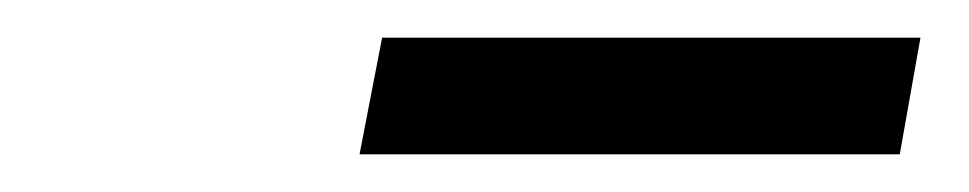

<svg xmlns="http://www.w3.org/2000/svg" viewBox="-20 -730 515 102"><path d="M183 -710H469L458 -648H171Z"/></svg>

Font: Gontserrat
Style: Italic
Weight: 400
Italic angle: -11.3°
Designer: Julieta Ulanovsky
Foundry: Julieta Ulanovsky
Version: Version 6.001